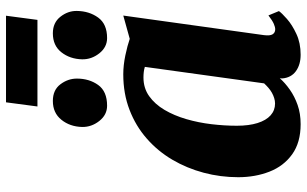

<svg xmlns="http://www.w3.org/2000/svg" viewBox="-206 -780 996 623"><g transform="rotate(-90 291.5 -468.0)"><path d="M489.5 -109Q487 -89.5 492.2 -81Q497.5 -72.5 508.5 -72.5Q515.5 -72.5 526 -77Q536.5 -81.5 553.5 -94.5L567.5 -60.5Q561.5 -51.5 542.2 -34.5Q523 -17.5 493.5 -3.8Q464 10 426 10Q394 10 372.8 -5.2Q351.5 -20.5 349 -49.5L349.5 -57.5Q334.5 -40.5 312.5 -25Q290.5 -9.5 262.8 0.2Q235 10 200.5 10Q141 10 102.8 -17.5Q64.5 -45 46.5 -91.2Q28.5 -137.5 28.5 -192.5Q28.5 -250 43 -304.5Q57.5 -359 85.2 -406.2Q113 -453.5 153.8 -489.2Q194.5 -525 247 -545.2Q299.5 -565.5 362.5 -565.5Q391.5 -565.5 423.8 -558.8Q456 -552 477.5 -544.5L553 -565.5ZM386.5 -495.5Q378.5 -498 369.8 -499Q361 -500 352 -500Q317.5 -500 291.5 -481.5Q265.5 -463 247 -431.8Q228.5 -400.5 217 -361Q205.5 -321.5 200.5 -279.2Q195.5 -237 195.5 -197Q195.5 -158 204.2 -130Q213 -102 229.2 -87.5Q245.5 -73 267.5 -73Q276.5 -73 285.2 -75.8Q294 -78.5 302.5 -83.2Q311 -88 318.5 -94.5Q326 -101 333 -108.5ZM260.5 -618Q231 -618 211 -643.2Q191 -668.5 191.5 -699Q192.5 -738.5 214.8 -766.2Q237 -794 276 -794Q311.5 -794 330 -769.5Q348.5 -745 348.5 -716Q348.5 -676 327.8 -647Q307 -618 260.5 -618ZM480 -618Q450.5 -618 430.5 -643.2Q410.5 -668.5 411 -699Q412 -738.5 433.8 -766.2Q455.5 -794 495.5 -794Q530 -794 549.2 -769.5Q568.5 -745 568 -716Q567.5 -676 546.5 -647Q525.5 -618 480 -618ZM271.5 -946H552.5L539 -844H258Z"/></g></svg>

Font: Merriweather 24pt Black
Style: Italic
Weight: 900
Italic angle: -7.8°
Designer: Eben Sorkin
Foundry: Eben Sorkin
Version: Version 2.101